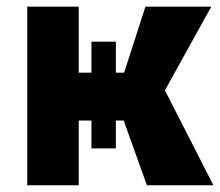

<svg xmlns="http://www.w3.org/2000/svg" viewBox="-20 -548 652 568"><path d="M60.5 -528.3H212.9V0H60.5ZM250.5 -424.8H322.8V-108.9H250.5ZM410.2 -528.3H605L418.5 -191.4H189.9L171.9 -333H347.2ZM335.9 -219.2 464.4 -287.6 611.3 0H414.6Z"/></svg>

Font: Roboto ExtraBold
Style: Regular
Weight: 800
Designer: Christian Robertson
Foundry: Google
Version: Version 3.009; 2024